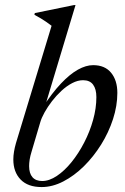

<svg xmlns="http://www.w3.org/2000/svg" viewBox="-20 -748 508 778"><path d="M107.5 -132Q102.5 -116 100.2 -101.5Q98 -87 98 -75Q98 -45.5 111.5 -30Q125 -14.5 151 -14.5Q179.5 -14.5 210.5 -35.2Q241.5 -56 270 -91.2Q298.5 -126.5 321.2 -170.5Q344 -214.5 357.2 -262Q370.5 -309.5 370.5 -354.5Q370.5 -387 357.2 -405Q344 -423 316.5 -423Q295 -423 272.5 -411.2Q250 -399.5 229 -380Q208 -360.5 190.5 -337.8Q173 -315 160.5 -292.5Q148 -270 143 -252ZM189 -643.5Q179.5 -651 169 -658.2Q158.5 -665.5 146.2 -673Q134 -680.5 119.5 -688L121 -695L280 -727.5H286L157.5 -301L152.5 -312Q191 -371.5 227 -409.5Q263 -447.5 295.8 -465.8Q328.5 -484 357.5 -484Q405 -484 430.2 -453.2Q455.5 -422.5 455.5 -371.5Q455.5 -319.5 438 -265.5Q420.5 -211.5 389.8 -162.2Q359 -113 319.8 -74.2Q280.5 -35.5 236.5 -12.8Q192.5 10 148.5 10Q93 10 63.5 -20.5Q34 -51 34 -102Q34 -117 36.8 -133.5Q39.5 -150 44.5 -167.5Z"/></svg>

Font: Newsreader 48pt
Style: Italic
Weight: 400
Italic angle: -17°
Version: Version 1.003